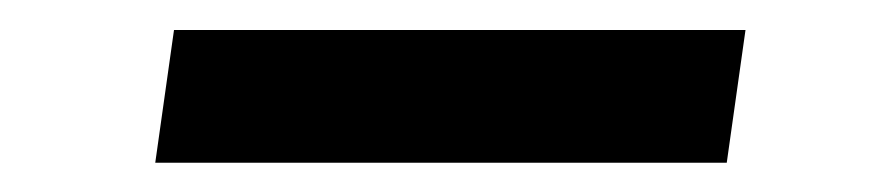

<svg xmlns="http://www.w3.org/2000/svg" viewBox="-20 -385 588 128"><path d="M477 -365 464.5 -276.5H83.5L96 -365Z"/></svg>

Font: Merriweather 20pt
Style: Bold Italic
Weight: 700
Italic angle: -7.8°
Version: Version 2.101